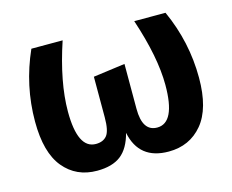

<svg xmlns="http://www.w3.org/2000/svg" viewBox="-82 -645 939 777"><g transform="rotate(-15 387.5 -257.0)"><path d="M668 -530Q731 -391 731 -241Q731 -112 677.5 -48Q624 16 536 16Q412 16 388 -102Q372 -40 336 -12Q300 16 236 16Q149 16 96.5 -47.5Q44 -111 44 -241Q44 -391 106 -530H237Q183 -368 183 -246Q183 -90 259 -90Q290 -90 305.5 -109.5Q321 -129 321 -185V-355L454 -373V-185Q454 -90 516 -90Q592 -90 592 -248Q592 -365 537 -530Z"/></g></svg>

Font: FiraGO SemiBold
Style: Regular
Weight: 600
Designer: bBox Type
Foundry: bBox Type GmbH
Version: Version 1.001;PS 001.001;hotconv 1.0.88;makeotf.lib2.5.64775